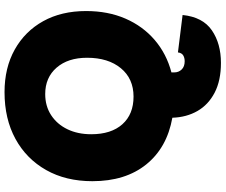

<svg xmlns="http://www.w3.org/2000/svg" viewBox="-92 -668 971 826"><g transform="rotate(-90 393.0 -254.5)"><path d="M742 46Q733 133 676 172Q619 211 536 211Q460 211 408 184Q356 157 329 110Q302 63 300 2Q171 -21 99 -110.5Q27 -200 27 -342Q27 -456 75 -541Q123 -626 209 -673Q295 -720 410 -720Q515 -720 593.5 -676Q672 -632 715.5 -553.5Q759 -475 759 -369Q759 -275 726.5 -200Q694 -125 634.5 -74Q575 -23 495 -2V10Q495 29 507.5 42Q520 55 543 55Q558 55 568.5 48.5Q579 42 581 26ZM391 -165Q468 -165 513 -219.5Q558 -274 558 -365Q558 -447 515.5 -496Q473 -545 402 -545Q350 -545 311 -519.5Q272 -494 250.5 -449.5Q229 -405 229 -347Q229 -261 272 -213Q315 -165 391 -165Z"/></g></svg>

Font: Livvic Black
Style: Regular
Weight: 900
Designer: Jacques Le Bailly, Baron von Fonthausen
Version: Version 1.001; ttfautohint (v1.8.2)